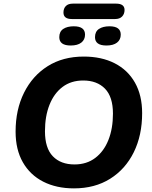

<svg xmlns="http://www.w3.org/2000/svg" viewBox="-20 -1028 836 1059"><path d="M388 11Q291 11 218.5 -26Q146 -63 106 -133Q66 -203 66 -302Q66 -423 112.5 -516.5Q159 -610 243 -663Q327 -716 442 -716Q540 -716 612.5 -679Q685 -642 724.5 -572Q764 -502 764 -404Q764 -282 718 -188.5Q672 -95 587.5 -42Q503 11 388 11ZM391 -121Q458 -121 505.5 -157Q553 -193 578 -256Q603 -319 603 -401Q603 -494 559 -539Q515 -584 439 -584Q372 -584 325 -548.5Q278 -513 253 -450Q228 -387 228 -304Q228 -211 271.5 -166Q315 -121 391 -121ZM376 -923Q330 -923 330 -959Q330 -981 343 -994.5Q356 -1008 382 -1008H620Q667 -1008 667 -973Q667 -951 653.5 -937Q640 -923 615 -923ZM370 -777Q307 -777 307 -823Q307 -854 329 -868.5Q351 -883 387 -883Q449 -883 449 -837Q449 -809 428.5 -793Q408 -777 370 -777ZM567 -777Q504 -777 504 -823Q504 -854 526 -868.5Q548 -883 584 -883Q646 -883 646 -837Q646 -809 625.5 -793Q605 -777 567 -777Z"/></svg>

Font: Nunito ExtraBold
Style: Italic
Weight: 800
Italic angle: -9°
Designer: Vernon Adams
Foundry: Vernon Adams
Version: Version 3.601; ttfautohint (v1.8.2.53-6de2)